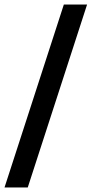

<svg xmlns="http://www.w3.org/2000/svg" viewBox="-45 -772 406 851"><path d="M78 59H-25L238 -752H341Z"/></svg>

Font: MulishBold
Style: Bold
Weight: 700
Designer: Vernon Adams
Foundry: Vernon Adams
Version: Version 3.602; ttfautohint (v1.8.3)